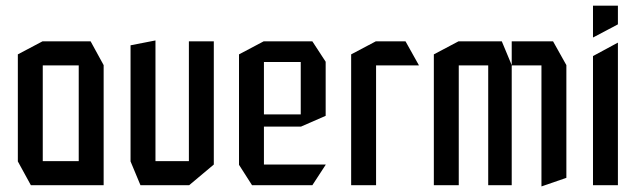

<svg xmlns="http://www.w3.org/2000/svg" viewBox="-20 -654 2250 678"><path d="M131 -423V-508H300L346 -424V-423ZM89 0 43 -84V-85H258V0ZM43 -85V-462L130 -508H131V-85ZM258 0V-423H346V0Z M647 0V-508H735V-73L648 0ZM476 0 441 -84V-85H647V0ZM441 -85V-494L528 -511H529V-85Z M870 0 824 -72V-73H1130V-72L1083 0ZM824 -73V-462L911 -508H912V-73ZM912 -207V-250H1042V-207ZM912 -435V-508H1083L1130 -436V-435ZM1042 -207V-435H1130V-245L1043 -207Z M1220 0V-462L1307 -508H1308V0ZM1308 -423V-508H1412L1459 -424V-423Z M1512 0V-462L1599 -508H1600V0ZM1704 0V-423H1787V0ZM1600 -423V-508H1752L1787 -424V-423ZM1892 4V-423H1980V-26L1893 4ZM1787 -423V-508H1933L1980 -424V-423Z M2074 0V-456L2161 -503H2162V0ZM2074 -522V-634H2162V-568L2075 -522Z"/></svg>

Font: Foldit
Style: Regular
Weight: 400
Version: Version 1.003